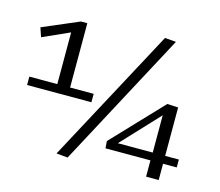

<svg xmlns="http://www.w3.org/2000/svg" viewBox="-104 -870 1165 1015"><g transform="rotate(15 478.0 -362.0)"><path d="M39 -305V-351H192V-634L45 -568L28 -618L227 -703H262V-351H391V-305ZM345 10 283 4 679 -734 740 -729ZM526 -89 523 -128 781 -400 841 -397V-132H916V-89H841V0H772V-89ZM582 -132H773V-336Z"/></g></svg>

Font: Georama SemiExpanded
Style: Regular
Weight: 400
Width: 6
Designer: Jean-Baptiste Levee
Foundry: Production Type
Version: Version 1.001